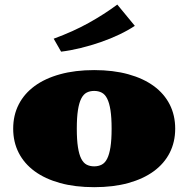

<svg xmlns="http://www.w3.org/2000/svg" viewBox="-20 -794 809 824"><path d="M210.4 -627.9Q294.4 -658.7 360.6 -695.6Q426.8 -732.4 483.4 -774.4L558.6 -683.1Q530.3 -664.1 492.4 -646Q454.6 -627.9 412.4 -613.3Q370.1 -598.6 326.2 -587.9Q282.2 -577.1 242.2 -572.3ZM36.6 -241.7Q36.6 -299.3 60.3 -345.7Q84 -392.1 128.7 -424.8Q173.3 -457.5 237.8 -475.3Q302.2 -493.2 384.3 -493.2Q466.3 -493.2 530.8 -475.3Q595.2 -457.5 639.9 -424.8Q684.6 -392.1 708.3 -345.7Q731.9 -299.3 731.9 -241.7Q731.9 -184.6 708.3 -138.2Q684.6 -91.8 639.9 -59.1Q595.2 -26.4 530.8 -8.5Q466.3 9.3 384.3 9.3Q302.2 9.3 237.8 -8.5Q173.3 -26.4 128.7 -59.1Q84 -91.8 60.3 -138.2Q36.6 -184.6 36.6 -241.7ZM384.3 -80.1Q402.3 -80.1 416.5 -87.4Q430.7 -94.7 439.9 -113Q449.2 -131.3 454.1 -162.6Q459 -193.8 459 -241.7Q459 -290 454.1 -321.3Q449.2 -352.5 439.9 -370.8Q430.7 -389.2 416.5 -396.5Q402.3 -403.8 384.3 -403.8Q365.7 -403.8 351.8 -396.5Q337.9 -389.2 328.6 -370.8Q319.3 -352.5 314.5 -321.3Q309.6 -290 309.6 -241.7Q309.6 -193.8 314.5 -162.6Q319.3 -131.3 328.6 -113Q337.9 -94.7 351.8 -87.4Q365.7 -80.1 384.3 -80.1Z"/></svg>

Font: Poller One
Style: Regular
Weight: 400
Designer: Yvonne Schttler
Foundry: Yvonne Schttler
Version: Version 1.002